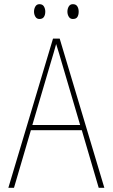

<svg xmlns="http://www.w3.org/2000/svg" viewBox="-20 -900 540 920"><path d="M20 0 234 -715H266L480 0H453L372 -276H128L47 0ZM224 -603 135 -301H364L275 -603Q269 -624 263 -644Q257 -664 249 -689Q243 -667 237 -646.5Q231 -626 224 -603ZM329 -809Q316 -809 309.5 -820Q303 -831 303 -844Q303 -858 309.5 -869Q316 -880 329 -880Q344 -880 350.5 -869.5Q357 -859 357 -844Q357 -829 351 -819Q345 -809 329 -809ZM169 -809Q156 -809 149.5 -820Q143 -831 143 -844Q143 -858 149.5 -869Q156 -880 169 -880Q184 -880 190.5 -869Q197 -858 197 -844Q197 -829 190.5 -819Q184 -809 169 -809Z"/></svg>

Font: Noto Sans Mono ExtraCondensed Thin
Style: Regular
Weight: 100
Width: 2
Designer: Monotype Design Team
Foundry: Monotype Imaging Inc.
Version: Version 2.014; ttfautohint (v1.8.4.7-5d5b)